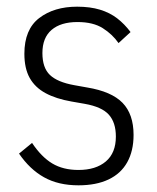

<svg xmlns="http://www.w3.org/2000/svg" viewBox="-20 -543 470 575"><path d="M215 12Q155 12 112 -12Q69 -36 37 -83L76 -115Q104 -73 136.5 -53.5Q169 -34 215 -34Q267 -34 297 -59.5Q327 -85 327 -134Q327 -176 306 -199.5Q285 -223 234 -232L194 -239Q148 -247 116.5 -264Q85 -281 69 -309.5Q53 -338 53 -382Q53 -455 97.5 -489Q142 -523 211 -523Q250 -523 279.5 -514Q309 -505 331 -488Q353 -471 371 -447L335 -414Q317 -440 288 -458.5Q259 -477 212 -477Q162 -477 134.5 -453.5Q107 -430 107 -384Q107 -340 129.5 -318.5Q152 -297 202 -288L241 -281Q314 -269 347 -235Q380 -201 380 -139Q380 -91 361 -57Q342 -23 305 -5.5Q268 12 215 12Z"/></svg>

Font: IBM Plex Sans Condensed Light
Style: Regular
Weight: 300
Width: 3
Designer: Mike Abbink, Paul van der Laan, Pieter van Rosmalen
Foundry: Bold Monday
Version: Version 3.201